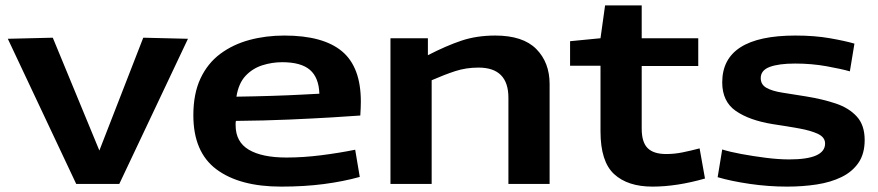

<svg xmlns="http://www.w3.org/2000/svg" viewBox="-20 -683 3260 713"><path d="M263 0 9 -539 176 -543 349 -124 512 -543 678 -539 423 0Z M1024 10Q870 10 784 -54Q698 -118 698 -255Q698 -335 724.5 -391.5Q751 -448 798 -483Q845 -518 906 -534.5Q967 -551 1036 -551Q1180 -551 1250 -492.5Q1320 -434 1320 -306Q1320 -297 1319.5 -282.5Q1319 -268 1318 -254Q1279 -251 1211.5 -247Q1144 -243 1053.5 -239Q963 -235 856 -234Q855 -230 855 -226Q855 -222 855 -218Q855 -156 904 -127Q953 -98 1044 -98Q1106 -98 1173 -106.5Q1240 -115 1299 -127L1316 -26Q1255 -9 1182.5 0.5Q1110 10 1024 10ZM858 -324Q927 -325 989.5 -327Q1052 -329 1098.5 -331.5Q1145 -334 1166 -335Q1164 -395 1131 -423.5Q1098 -452 1028 -452Q990 -452 954 -440.5Q918 -429 892 -401.5Q866 -374 858 -324Z M1430 0V-541H1569V-478Q1637 -513 1693.5 -532Q1750 -551 1819 -551Q1922 -551 1971.5 -501Q2021 -451 2021 -371V0H1868V-320Q1868 -432 1757 -432Q1711 -432 1671 -419Q1631 -406 1583 -385V0Z M2403 10Q2311 10 2260.5 -36.5Q2210 -83 2210 -195V-439H2097V-530L2210 -541L2227 -663H2363V-541H2573V-438H2363V-205Q2363 -155 2385 -133Q2407 -111 2454 -111Q2484 -111 2514 -117Q2544 -123 2578 -132L2598 -20Q2493 10 2403 10Z M2645 -25 2662 -128Q2690 -119 2733.5 -111Q2777 -103 2824 -97Q2871 -91 2911 -91Q3044 -91 3044 -150Q3044 -173 3018 -185.5Q2992 -198 2948 -206Q2904 -214 2850 -222Q2763 -236 2712.5 -271Q2662 -306 2662 -377Q2662 -551 2934 -551Q3005 -551 3062 -541Q3119 -531 3153 -521L3136 -418Q3105 -427 3049.5 -437Q2994 -447 2933 -447Q2872 -447 2838.5 -434.5Q2805 -422 2805 -393Q2805 -369 2826 -357Q2847 -345 2885 -339Q2923 -333 2973 -325Q3035 -315 3084 -298.5Q3133 -282 3162 -250Q3191 -218 3191 -163Q3191 -112 3168 -78.5Q3145 -45 3105 -25.5Q3065 -6 3013 2Q2961 10 2903 10Q2834 10 2765 0Q2696 -10 2645 -25Z"/></svg>

Font: Georama Extended SemiBold
Style: Regular
Weight: 600
Width: 7
Designer: Jean-Baptiste Levee
Foundry: Production Type
Version: Version 1.000